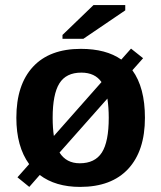

<svg xmlns="http://www.w3.org/2000/svg" viewBox="-20 -732 640 762"><path d="M555.2 -264.6Q555.2 -133.3 488.8 -61.8Q422.4 9.8 297.9 9.8Q200.2 9.8 137.7 -37.6L96.2 9.8L49.3 -28.3L95.7 -80.6Q44.9 -150.4 44.9 -264.6Q44.9 -395.5 110.8 -466.8Q176.8 -538.1 300.8 -538.1Q400.9 -538.1 461.4 -495.6L500 -539.1L547.9 -501L505.4 -453.1Q555.2 -384.8 555.2 -264.6ZM411.6 -264.6Q411.6 -305.2 406.2 -340.8L216.3 -126.5Q243.2 -84 296.4 -84Q356.9 -84 384.3 -126.7Q411.6 -169.4 411.6 -264.6ZM189 -264.6Q189 -223.6 193.8 -192.4L382.8 -406.2Q356.9 -443.8 302.7 -443.8Q242.2 -443.8 215.6 -400.9Q189 -357.9 189 -264.6ZM228 -578.1V-593.3L351.1 -711.9H477.1V-690.9L311 -578.1Z"/></svg>

Font: Cousine
Style: Bold
Weight: 700
Monospace: yes
Designer: Steve Matteson
Foundry: Ascender Corporation
Version: Version 1.20